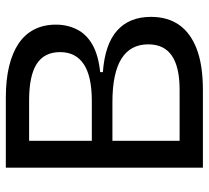

<svg xmlns="http://www.w3.org/2000/svg" viewBox="-48 -652 700 643"><g transform="rotate(-90 301.5 -330.0)"><path d="M62 0V-660H297Q356 -660 401.5 -649Q447 -638 478 -617Q509 -596 525 -564.5Q541 -533 541 -492Q541 -454 525 -422Q509 -390 474 -370Q439 -350 382 -344V-335Q476 -328 521.5 -287Q567 -246 567 -174Q567 -118 540 -79.5Q513 -41 459 -20.5Q405 0 322 0ZM152 -78H323Q399 -78 437 -104Q475 -130 475 -183Q475 -243 426.5 -273Q378 -303 282 -303H152ZM152 -372H285Q368 -372 408.5 -399Q449 -426 449 -478Q449 -531 409.5 -556.5Q370 -582 288 -582H152Z"/></g></svg>

Font: Bricolage Grotesque 72pt
Style: Regular
Weight: 400
Version: Version 1.001;gftools[0.9.33.dev8+g029e19f]